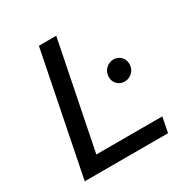

<svg xmlns="http://www.w3.org/2000/svg" viewBox="-163 -829 919 958"><g transform="rotate(-30 297.0 -350.0)"><path d="M192 -700H292L169 -87H549L532 0H52ZM416 -389Q416 -418 435 -436.5Q454 -455 480 -455Q504 -455 521 -438.5Q538 -422 538 -396Q538 -368 519 -349.5Q500 -331 474 -331Q450 -331 433 -347.5Q416 -364 416 -389Z"/></g></svg>

Font: Idrija
Style: Italic
Weight: 500
Italic angle: -11.3°
Designer: Julieta Ulanovsky
Foundry: Julieta Ulanovsky
Version: Version 7.200